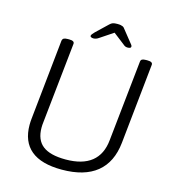

<svg xmlns="http://www.w3.org/2000/svg" viewBox="-124 -956 959 1064"><g transform="rotate(15 356.0 -424.0)"><path d="M328 6Q210 6 151 -43Q92 -92 92 -188Q92 -197 92.5 -206Q93 -215 94 -224L142 -684Q144 -694 151 -698Q158 -702 174 -702H182Q213 -702 211 -684L162 -221Q161 -214 160.5 -206Q160 -198 160 -190Q160 -120 202.5 -87Q245 -54 334 -54Q430 -54 482.5 -96Q535 -138 543 -221L592 -684Q593 -694 600 -698Q607 -702 623 -702H631Q662 -702 660 -684L612 -224Q600 -110 528.5 -52Q457 6 328 6ZM310 -742Q301 -742 296 -745Q291 -748 291 -751Q291 -756 295.5 -762Q300 -768 308 -776L374 -839Q383 -848 392 -851Q401 -854 418 -854Q430 -854 437 -852.5Q444 -851 449.5 -848.5Q455 -846 459 -840L511 -775Q517 -768 521 -762.5Q525 -757 525 -753Q525 -747 520 -744.5Q515 -742 505 -742Q498 -742 492 -744.5Q486 -747 477 -755L415 -803L343 -755Q332 -747 324 -744.5Q316 -742 310 -742Z"/></g></svg>

Font: Asap Light
Style: Italic
Weight: 300
Italic angle: -6°
Designer: Pablo Cosgaya
Foundry: Omnibus-Type
Version: Version 3.001